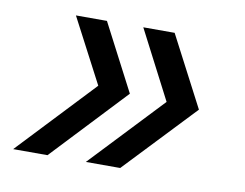

<svg xmlns="http://www.w3.org/2000/svg" viewBox="-55 -544 723 567"><g transform="rotate(10 306.5 -260.5)"><path d="M223 -471 327 -271 119 -50H16L231 -278L130 -471ZM234 -50 438 -266 332 -471H426L536 -260L337 -50Z"/></g></svg>

Font: Nacelle
Style: Italic
Weight: 400
Italic angle: -12°
Designer: Sora Sagano
Foundry: Sora Sagano
Version: Version 1.000;FEAKit 1.0